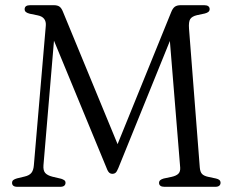

<svg xmlns="http://www.w3.org/2000/svg" viewBox="-20 -720 896 740"><path d="M444.5 -137 415.5 -121 639.5 -672.5Q645.5 -688 653.8 -694Q662 -700 677 -700H767Q777.5 -700 782.8 -696Q788 -692 788 -685Q788 -678.5 783.5 -674.5Q779 -670.5 769.5 -668L739 -661.5Q720 -657 713.2 -646.5Q706.5 -636 708.5 -609.5L750 -74.5Q751.5 -57 758.8 -49.5Q766 -42 782 -38.5L812.5 -32Q821.5 -30 825.8 -26Q830 -22 830 -15.5Q830 -8.5 825 -4.2Q820 0 810 0H613.5Q603.5 0 598.2 -4Q593 -8 593 -15Q593 -21.5 597.5 -25.5Q602 -29.5 611 -32L642 -38.5Q659.5 -42.5 667.5 -50.5Q675.5 -58.5 674.5 -74L630.5 -614L656 -614.5L436 -72Q430.5 -58.5 425.5 -54.2Q420.5 -50 414 -50Q409 -50 405 -51.8Q401 -53.5 397.5 -58.5Q394 -63.5 390.5 -73L167.5 -613L193.5 -627.5L147.5 -83Q146 -63 154.2 -53.5Q162.5 -44 182 -39L216 -31Q223.5 -28.5 228 -25.2Q232.5 -22 232.5 -15.5Q232.5 -8.5 227.5 -4.2Q222.5 0 212 0H47Q36.5 0 31.5 -4Q26.5 -8 26.5 -15Q26.5 -22.5 31.5 -26.2Q36.5 -30 45.5 -32.5L74.5 -39.5Q92.5 -43.5 100.8 -53.5Q109 -63.5 110.5 -83L156.5 -620.5Q158 -637 150.2 -647.2Q142.5 -657.5 124.5 -661L95 -667Q85 -669.5 80 -673.5Q75 -677.5 75 -684.5Q75 -700 96.5 -700H187Q201.5 -700 209.2 -694.5Q217 -689 222.5 -675Z"/></svg>

Font: Fraunces 48pt Soft Wonky Light
Style: Regular
Weight: 300
Version: Version 1.000;[b76b70a41]